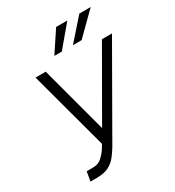

<svg xmlns="http://www.w3.org/2000/svg" viewBox="-220 -1066 1098 1204"><g transform="rotate(-30 329.0 -464.5)"><path d="M76.3 9.9 88.1 -58.2H135.3Q173.3 -58.2 199 -82.4Q224.8 -106.5 240.4 -131L257.1 -159.4L104 -727.3H177.9L307.2 -244.3L584.9 -727.3H657.7L303.6 -109.7Q284.4 -77.8 262.8 -50.6Q241.1 -23.4 207.9 -6.7Q174.7 9.9 120.7 9.9ZM408.7 -785.9 542.6 -937.5H625L471.6 -785.9ZM274.1 -785.9 374.6 -937.5H455.6L328.1 -785.9Z"/></g></svg>

Font: Inter Light  BETA
Style: Italic
Weight: 300
Italic angle: 9.39999°
Designer: Rasmus Andersson
Foundry: rsms
Version: Version 3.011;git-f93a4a705